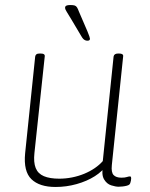

<svg xmlns="http://www.w3.org/2000/svg" viewBox="-20 -738 597 764"><path d="M201 6Q137 6 105 -25Q73 -56 80 -128L120 -513Q121 -519 125 -522Q129 -525 138 -525H142Q151 -525 155 -522Q159 -519 158 -513L117 -129Q113 -92 122 -69.5Q131 -47 154.5 -37Q178 -27 216 -27Q241 -27 266.5 -32Q292 -37 315 -46.5Q338 -56 357 -69Q376 -82 389 -97L432 -513Q434 -525 450 -525H454Q463 -525 467 -522Q471 -519 470 -513L425 -81Q422 -52 432 -41.5Q442 -31 463 -31Q477 -31 484.5 -33.5Q492 -36 497 -36Q500 -36 501 -34Q502 -32 502 -29Q502 -25 501 -19.5Q500 -14 498.5 -10Q497 -6 495 -4Q492 -1 484.5 1Q477 3 468 4Q459 5 452 5Q440 5 422.5 -0.5Q405 -6 394 -24.5Q383 -43 390 -81L405 -83Q389 -57 357.5 -37Q326 -17 285 -5.5Q244 6 201 6ZM328 -576Q323 -576 318.5 -578Q314 -580 310.5 -584Q307 -588 303 -595L265 -659Q252 -681 245.5 -691Q239 -701 239 -707Q239 -713 244 -715.5Q249 -718 259 -718Q272 -718 277.5 -716Q283 -714 286.5 -708.5Q290 -703 294 -692L328 -613Q333 -601 335.5 -593.5Q338 -586 338 -584Q338 -580 335.5 -578Q333 -576 328 -576Z"/></svg>

Font: Asap Thin
Style: Italic
Weight: 250
Italic angle: -6°
Designer: Pablo Cosgaya
Foundry: Omnibus-Type
Version: Version 3.001